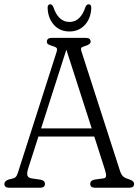

<svg xmlns="http://www.w3.org/2000/svg" viewBox="-22 -877 646 897"><path d="M188 -18Q188 0 166 0H20Q-1.5 0 -1.5 -18Q-1.5 -30.5 17.5 -38L37.5 -43Q50.5 -46.5 55.5 -55.5Q60.5 -64.5 67 -87L241.5 -631.5Q246.5 -647 242.8 -652.2Q239 -657.5 225 -661.5Q211.5 -665.5 204.2 -669.5Q197 -673.5 197 -682Q197 -700 219 -700H379Q401.5 -700 401.5 -682Q401.5 -669.5 374 -661.5Q361.5 -658 358 -653.5Q354.5 -649 359 -635.5L538.5 -79Q544.5 -60 554.2 -52Q564 -44 581.5 -39Q604.5 -32 604.5 -18Q604.5 0 582 0H421.5Q399.5 0 399.5 -18Q399.5 -33.5 419.5 -38L460.5 -43.5Q471.5 -44.5 473.2 -53.5Q475 -62.5 468.5 -83L418.5 -239H157.5L110 -91Q102.5 -67.5 106.2 -56.8Q110 -46 126 -43.5L168 -37.5Q188 -33.5 188 -18ZM170 -277H406.5L288 -645ZM302.5 -774.5Q354.5 -774.5 377.5 -845Q383.5 -857 391.5 -857Q405 -857 404.5 -839.5Q402.5 -791 374.5 -760.5Q346.5 -730 302.5 -730Q258 -730 230.2 -760.5Q202.5 -791 200.5 -839.5Q200 -857 213 -857Q220.5 -857 227 -845Q250 -774.5 302.5 -774.5Z"/></svg>

Font: Fraunces 144pt SuperSoft Light
Style: Regular
Weight: 300
Version: Version 1.000;[0bf87f6ff]